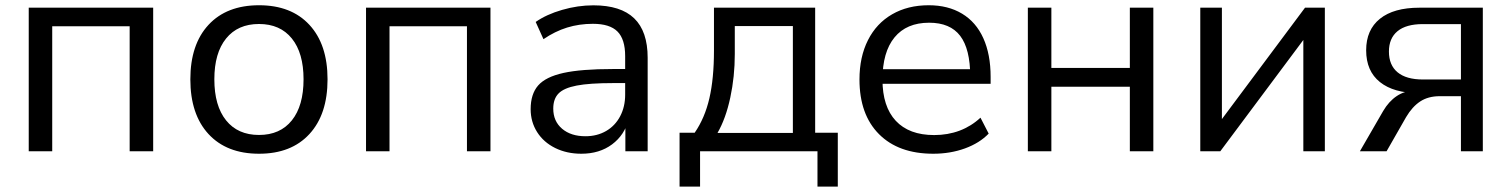

<svg xmlns="http://www.w3.org/2000/svg" viewBox="-20 -568 5677 721"><path d="M87.9 -539.1H555.2V0H466.9V-469.4H176.1V0H87.9Z M694.8 -270.1Q694.8 -401.1 763 -474.7Q831.3 -548.3 952.8 -548.3Q1073.9 -548.3 1141.9 -474.7Q1210 -401.1 1210 -270.1Q1210 -138.5 1141.9 -64.6Q1073.9 9.3 952.8 9.3Q831.3 9.3 763 -64.6Q694.8 -138.5 694.8 -270.1ZM1119.9 -270.3Q1119.9 -368.9 1076 -423.4Q1032.1 -477.9 952.6 -477.9Q873 -477.9 829 -423.4Q784.9 -368.9 784.9 -270.3Q784.9 -170.8 829 -116Q873 -61.2 952.6 -61.2Q1032.1 -61.2 1076 -116Q1119.9 -170.8 1119.9 -270.3Z M1354.5 -539.1H1821.8V0H1733.5V-469.4H1442.7V0H1354.5Z M1972.7 -158.1Q1972.7 -214.7 2000.9 -247.1Q2029.2 -279.4 2095.9 -294.1Q2162.6 -308.8 2281.6 -308.8H2342.9V-256H2282.6Q2193.8 -256 2145.6 -246.7Q2097.3 -237.4 2077.5 -217Q2057.6 -196.7 2057.6 -160.2Q2057.6 -112.7 2090.8 -84.5Q2123.9 -56.4 2178.6 -56.4Q2222 -56.4 2256 -76Q2290 -95.7 2308.8 -131.4Q2327.6 -167.1 2327.6 -212.5V-357.2Q2327.6 -420.7 2298.8 -449.6Q2270 -478.6 2206.4 -478.6Q2155.2 -478.6 2109.5 -464.5Q2063.8 -450.3 2020.8 -420.9L1991.6 -485.6Q2032.1 -513.9 2090.9 -530.9Q2149.8 -548 2208.3 -548Q2311.2 -548 2361.6 -499.1Q2412.1 -450.3 2412.1 -351V0H2328.4V-120.7H2340.8Q2325.8 -61.2 2278.5 -25.9Q2231.2 9.3 2163 9.3Q2108.6 9.3 2065 -12.1Q2021.4 -33.6 1997 -72Q1972.7 -110.4 1972.7 -158.1Z M2531.9 -69.6H2588.7Q2626.7 -124.6 2643.9 -199Q2661.1 -273.4 2661.1 -378.5V-539.1H3041.1V-69.6H3126.1V132.8H3049.8V0H2608.9V132.8H2531.9ZM2957.4 -68.8V-470.1H2739.3V-365.4Q2739.3 -280.3 2722.4 -201.7Q2705.6 -123 2674.4 -68.8Z M3207.5 -269.5Q3207.5 -354.2 3239.4 -417.3Q3271.2 -480.3 3330.1 -514.3Q3388.9 -548.3 3467.5 -548.3Q3540.2 -548.3 3592.7 -516.7Q3645.3 -485.1 3672.6 -424.5Q3700 -363.9 3700 -279.3V-253.4H3275.3V-308.1H3641.8L3623.5 -281.1Q3623.2 -384.3 3585.6 -433.5Q3548 -482.7 3469.1 -482.7Q3384.4 -482.7 3339.2 -427.7Q3293.9 -372.7 3293.9 -268.9Q3293.9 -168 3343.8 -114.4Q3393.7 -60.8 3488 -60.8Q3539.2 -60.8 3583.3 -77.3Q3627.3 -93.9 3661.9 -126.1L3692.7 -66.3Q3658.6 -30.8 3603.7 -10.7Q3548.8 9.3 3484.6 9.3Q3354.1 9.3 3280.8 -64.3Q3207.5 -137.9 3207.5 -269.5Z M3839.8 -539.1H3928.1V-312.9H4222.8V-539.1H4311V0H4222.8V-242.3H3928.1V0H3839.8Z M4487.3 -539.1H4568.5V-82.2H4539.7L4880.6 -539.1H4955.1V0H4874.3V-456.9H4903.4L4562.5 0H4487.3Z M5292.4 -227.4H5310.5L5307.7 -218.4Q5213.7 -218.4 5162 -259.8Q5110.2 -301.1 5110.2 -379.2Q5110.2 -455.9 5161.9 -497.5Q5213.6 -539.1 5310.1 -539.1H5548.3V0H5466.1V-206.8H5386.5Q5343.3 -206.8 5313.3 -187.1Q5283.3 -167.4 5260.1 -128.1L5186.9 0H5086.7L5174 -151Q5195.2 -187.3 5225.1 -207.3Q5255 -227.4 5292.4 -227.4ZM5466.1 -269.5V-477.5H5323.1Q5260.3 -477.5 5228 -450.9Q5195.7 -424.3 5195.7 -374.3Q5195.7 -323.4 5228.3 -296.4Q5260.9 -269.5 5323.1 -269.5Z"/></svg>

Font: Min Sans VF VF
Style: Regular
Weight: 400
Designer: Jinseong-Kim, NotoSansCJK, Nunito
Foundry: Jinseong-Kim
Version: Version 1.420;Glyphs 3.1.2 (3151)